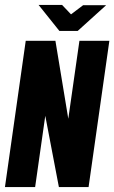

<svg xmlns="http://www.w3.org/2000/svg" viewBox="-22 -756 462 776"><path d="M-2 0 82 -591H202L254 -276L299 -591H420L336 0H216L161 -288L120 0ZM218 -631 134 -736H229L265 -698L314 -735H407L292 -631Z"/></svg>

Font: Alumni Sans Thin ExtraBold
Style: Italic
Weight: 800
Italic angle: -8°
Version: Version 1.016